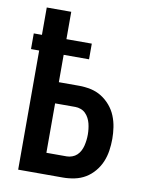

<svg xmlns="http://www.w3.org/2000/svg" viewBox="-83 -796 666 857"><g transform="rotate(10 250.0 -367.5)"><path d="M59 0V-540H22V-611H59V-735H170V-611H285V-540H170V-416H262Q288 -416 314.5 -410.5Q341 -405 363.5 -391Q386 -377 403.5 -356.5Q421 -336 431 -311.5Q441 -287 445 -260.5Q449 -234 449 -208Q449 -181 445 -154.5Q441 -128 431 -104Q421 -80 403.5 -59Q386 -38 363.5 -24.5Q341 -11 314.5 -5.5Q288 0 262 0ZM170 -96H262Q274 -96 286.5 -100.5Q299 -105 308 -113.5Q317 -122 323 -133.5Q329 -145 332 -157.5Q335 -170 336.5 -182.5Q338 -195 338 -208Q338 -220 336.5 -233Q335 -246 332 -258Q329 -270 323 -281.5Q317 -293 308 -302Q299 -311 286.5 -315.5Q274 -320 262 -320H170Z"/></g></svg>

Font: Iosevka SS04
Style: Bold
Weight: 700
Monospace: yes
Designer: Belleve Invis
Foundry: Belleve Invis
Version: Version 19.0.0; ttfautohint (v1.8.4)